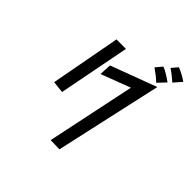

<svg xmlns="http://www.w3.org/2000/svg" viewBox="-191 -1076 1382 1353"><g transform="rotate(30 500.0 -399.0)"><path d="M906 -743Q894 -761 875 -786.5Q856 -812 843 -826L892 -860Q912 -845 933 -825.5Q954 -806 970 -786ZM413 -810 504 -785 266 -297 183 -329ZM808 -685Q795 -707 776 -732Q757 -757 743 -773L795 -809Q814 -796 836.5 -772Q859 -748 876 -727ZM671 -566 437 -542 465 -628 830 -663 452 62 366 37Z"/></g></svg>

Font: Moralerspace Krypton JPDOC
Style: Regular
Weight: 400
Version: v0.0.6; ttfautohint (v1.8.4.7-5d5b-dirty) -l 6 -r 45 -G 200 